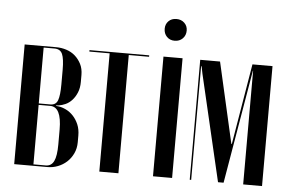

<svg xmlns="http://www.w3.org/2000/svg" viewBox="-48 -722 1192 791"><g transform="rotate(5 548.0 -326.5)"><path d="M281 -361Q281 -336 273 -317Q265 -298 253 -285Q241 -272 226.5 -265.5Q212 -259 198 -257L188 -256V-254L198 -253Q213 -251 229.5 -243Q246 -235 259.5 -220.5Q273 -206 281.5 -186Q290 -166 290 -140V-113Q290 -87 280 -66Q270 -45 254 -30.5Q238 -16 217.5 -8Q197 0 175 0H37V-495H168Q189 -495 209.5 -488.5Q230 -482 245.5 -468.5Q261 -455 271 -435.5Q281 -416 281 -390ZM164 -258Q187 -258 194.5 -278.5Q202 -299 202 -344V-405Q202 -450 193.5 -469.5Q185 -489 161 -489H116V-258ZM211 -158Q211 -252 164 -252H116V-6H167Q190 -6 200.5 -27.5Q211 -49 211 -97Z M552 -489H468V0H389V-489H305V-495H552Z M606 -610Q606 -629 618.5 -641.5Q631 -654 651 -654Q671 -654 684 -641.5Q697 -629 697 -610Q697 -590 684 -577Q671 -564 651 -564Q631 -564 618.5 -577Q606 -590 606 -610ZM690 -495V0H611V-495Z M1062 1H984V-469H983L903 1H880L777 -439L771 -469H769V1H763V-495H845L921 -161H923L979 -495H1062Z"/></g></svg>

Font: Moniqa SemBd Narrow Display
Style: Regular
Weight: 600
Width: 4
Designer: Rajesh Rajput
Foundry: Rajesh Rajput
Version: Version 1.000